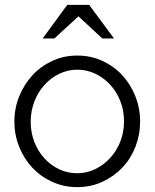

<svg xmlns="http://www.w3.org/2000/svg" viewBox="-20 -758 635 788"><path d="M297 10Q241 10 193.5 -12Q146 -34 112 -70.5Q78 -107 58.5 -156Q39 -205 39 -259Q39 -314 59 -363Q79 -412 113 -449Q147 -486 194.5 -508Q242 -530 297 -530Q353 -530 400.5 -508Q448 -486 482 -449Q516 -412 535.5 -363Q555 -314 555 -259Q555 -205 536 -156Q517 -107 482.5 -70.5Q448 -34 400.5 -12Q353 10 297 10ZM106 -258Q106 -214 121 -175.5Q136 -137 162 -108.5Q188 -80 222.5 -63.5Q257 -47 297 -47Q336 -47 371 -64Q406 -81 432.5 -110Q459 -139 474 -177.5Q489 -216 489 -260Q489 -304 474 -342.5Q459 -381 432.5 -410Q406 -439 371 -455.5Q336 -472 297 -472Q258 -472 223 -455Q188 -438 162 -409Q136 -380 121 -341Q106 -302 106 -258ZM256 -738H346L448 -600H400L302 -691L203 -600H155Z"/></svg>

Font: Rising Sun Light
Style: Regular
Weight: 300
Designer: Matt McInerney, Pablo Impallari, Rodrigo Fuenzalida (Raleway font), Stephen Hutchings (Greek), Cristiano Sobral (main ch
Foundry: The Rising Sun Project Authors
Version: Version 4.327; ttfautohint (v1.8.4.7-5d5b-dirty)